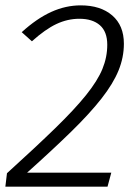

<svg xmlns="http://www.w3.org/2000/svg" viewBox="-24 -696 509 716"><path d="M377 0H-4L2 -50Q110 -148 182 -218Q254 -288 297 -341.5Q340 -395 358 -439Q376 -483 376 -529Q376 -578 348.5 -602Q321 -626 272 -626Q228 -626 186.5 -606.5Q145 -587 95 -542L57 -576Q113 -627 167 -651.5Q221 -676 277 -676Q351 -676 394.5 -638.5Q438 -601 438 -533Q438 -482 418 -433Q398 -384 354.5 -328.5Q311 -273 242.5 -206Q174 -139 77 -52H391Z"/></svg>

Font: Glekhifnjqigglhiwekvrgaqftz
Style: Regular
Weight: 300
Italic angle: -8°
Designer: Carrois Corporate & Edenspiekermann
Foundry: Carrois Corporate GbR & Edenspiekermann AG
Version: Version 2.001